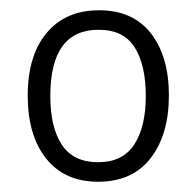

<svg xmlns="http://www.w3.org/2000/svg" viewBox="-20 -743 381 374"><path d="M309 -557Q309 -481 273.5 -435Q238 -389 171 -389Q106 -389 70 -434Q34 -479 34 -557Q34 -635 71 -679Q108 -723 173 -723Q239 -723 274 -678Q309 -633 309 -557ZM78 -556Q78 -495 100.5 -461Q123 -427 171 -427Q219 -427 241.5 -461.5Q264 -496 264 -556Q264 -616 242.5 -650.5Q221 -685 172 -685Q78 -685 78 -556Z"/></svg>

Font: Noto Sans Gurmukhi SemiCondensed Light
Style: Regular
Weight: 300
Width: 4
Designer: Jelle Bosma - Monotype Design Team
Foundry: Monotype Imaging Inc.
Version: Version 2.004; ttfautohint (v1.8.4.7-5d5b)